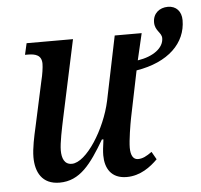

<svg xmlns="http://www.w3.org/2000/svg" viewBox="-48 -678 774 738"><g transform="rotate(-5 339.0 -309.0)"><path d="M412 10C465 10 505 -21 532 -48L515 -78C494 -63 479 -55 461 -55C443 -55 433 -71 433 -101C433 -129 443 -190 448 -215L485 -395C609 -415 678 -484 678 -572C678 -606 658 -628 626 -628C593 -628 568 -607 568 -573C568 -540 594 -532 594 -510C594 -472 553 -442 493 -433L517 -536H413L362 -289C339 -181 262 -59 206 -59C177 -59 168 -84 168 -114C168 -143 180 -199 188 -237L252 -536H73L63 -492H73C104 -492 127 -485 127 -452C127 -438 123 -410 117 -387L79 -212C71 -177 61 -131 61 -97C61 -40 85 9 153 9C232 9 276 -52 329 -142H335C331 -115 329 -95 329 -81C329 -31 352 10 412 10Z"/></g></svg>

Font: Noto Serif Condensed Medium
Style: Italic
Weight: 500
Width: 3
Italic angle: -12°
Designer: Monotype Design Team
Foundry: Monotype Imaging Inc.
Version: Version 2.013